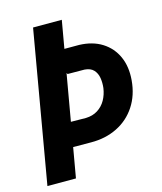

<svg xmlns="http://www.w3.org/2000/svg" viewBox="-108 -790 732 870"><g transform="rotate(-15 258.5 -355.5)"><path d="M129.4 -710.9H264.2L140.1 0H6.3ZM157.7 -580.6H310.5Q373 -578.6 417.2 -550.8Q461.4 -522.9 482.9 -475.1Q504.4 -427.2 499 -364.3Q493.2 -295.4 459.7 -244.6Q426.3 -193.8 371.6 -166.7Q316.9 -139.6 249 -140.1L147.5 -140.6L167.5 -253.9L254.9 -252.9Q287.1 -253.9 310.5 -268.8Q334 -283.7 347.9 -308.3Q361.8 -333 366.2 -363.3Q369.1 -387.2 365.5 -410.4Q361.8 -433.6 347.4 -449Q333 -464.4 305.2 -466.3L226.1 -466.8Z"/></g></svg>

Font: Roboto Condensed
Style: Bold Italic
Weight: 700
Italic angle: -12°
Designer: Christian Robertson
Foundry: Google
Version: Version 3.0